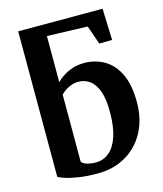

<svg xmlns="http://www.w3.org/2000/svg" viewBox="-121 -910 857 1010"><g transform="rotate(-15 307.0 -405.0)"><path d="M285.5 11Q225.5 11 180.5 3.8Q135.5 -3.5 108.5 -12.8Q81.5 -22 74.5 -27L74 -819.5H533.5L539.5 -648L469.5 -647L434 -749.5L213.5 -756.5V-505.5Q229 -521.5 252 -536.2Q275 -551 303.8 -560Q332.5 -569 365.5 -569Q424.5 -569 473.5 -541.2Q522.5 -513.5 551.8 -453.5Q581 -393.5 581 -296.5Q581 -231.5 560.8 -175.5Q540.5 -119.5 502 -77.8Q463.5 -36 408.8 -12.5Q354 11 285.5 11ZM291 -47.5Q332 -47.5 363.2 -73.2Q394.5 -99 412.2 -150.8Q430 -202.5 430.5 -280Q431.5 -352.5 415.8 -396.8Q400 -441 372.8 -461.2Q345.5 -481.5 311 -481.5Q289.5 -481.5 270.8 -474.5Q252 -467.5 237.2 -457.2Q222.5 -447 214 -437V-73.5Q219 -61.5 241.5 -54.5Q264 -47.5 291 -47.5Z"/></g></svg>

Font: Merriweather 20pt
Style: Bold
Weight: 700
Version: Version 2.100